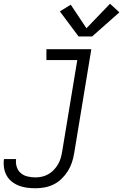

<svg xmlns="http://www.w3.org/2000/svg" viewBox="-61 -793 681 1026"><path d="M129 213Q105 213 82.5 210Q60 207 39.5 199Q19 191 2 177.5Q-15 164 -25.5 145Q-36 126 -39.5 103.5Q-43 81 -40 58Q-39 58 -39 57.5Q-39 57 -39 57H25Q25 57 25 57Q25 57 25 57Q22 79 28.5 99Q35 119 50 132Q65 145 86 150Q107 155 129 155Q146 155 163.5 151Q181 147 197 138Q213 129 226 115.5Q239 102 248.5 86Q258 70 263 53Q268 36 271 18L352 -472H187V-530H427L335 28Q331 52 323 76Q315 100 301 122Q287 144 268 162.5Q249 181 225.5 192.5Q202 204 177.5 208.5Q153 213 129 213ZM359 -598 259 -732 317 -768 401 -642 527 -773 577 -727 431 -598Z"/></svg>

Font: Iosevka Curly Slab LtEx
Style: Italic
Weight: 300
Width: 7
Italic angle: -9°
Monospace: yes
Designer: Belleve Invis
Foundry: Belleve Invis
Version: Version 11.1.0; ttfautohint (v1.8.3)